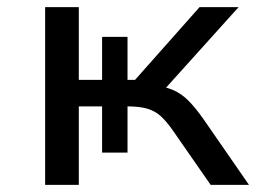

<svg xmlns="http://www.w3.org/2000/svg" viewBox="-20 -516 729 536"><path d="M106 0V-496H200V-293H265V-413H336V-293H357L537 -496H646L428 -254L404 -278Q439 -275 462.5 -265Q486 -255 506 -235Q526 -215 549 -182L675 0H568L461 -154Q444 -178 428.5 -192Q413 -206 391.5 -212.5Q370 -219 335 -219H321L336 -243V-90H265V-219H200V0Z"/></svg>

Font: Nunito Sans 7pt SemiExpanded
Style: Regular
Weight: 400
Width: 6
Designer: Vernon Adams
Foundry: Vernon Adams
Version: Version 3.101;gftools[0.9.27]